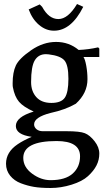

<svg xmlns="http://www.w3.org/2000/svg" viewBox="-20 -733 515 957"><path d="M123 -686 178 -711 190 -699Q223 -638 271 -638Q319 -638 364 -713L395 -699Q335 -580 249 -580Q209 -580 175 -608.5Q141 -637 123 -686ZM10 83Q10 25 68 -14Q96 -33 138 -51Q59 -62 59 -105Q59 -150 148 -177Q97 -200 75 -225.5Q53 -251 44 -299Q43 -303 43 -318Q43 -372 59 -406.5Q75 -441 135 -482.5Q195 -524 259.5 -524Q324 -524 372 -484Q421 -486 469 -497L475 -491V-449H396Q404 -438 410 -405Q416 -372 416 -338Q416 -269 358 -216Q306 -186 232 -170Q150 -149 150 -113Q150 -99 162 -89Q174 -79 193 -79H312Q378 -79 403 -69Q428 -59 451.5 -29Q475 1 475 32.5Q475 64 461 91.5Q447 119 418.5 145Q390 171 337 187.5Q284 204 233 204Q182 204 149.5 198.5Q117 193 84 180.5Q51 168 30.5 142.5Q10 117 10 83ZM96 54Q96 100 140 132.5Q184 165 232 165Q306 165 342.5 132Q379 99 379 46Q379 -30 262 -30Q96 -30 96 54ZM135 -324Q135 -278 161 -249Q187 -220 236 -220Q285 -220 303 -246Q321 -272 321 -340.5Q321 -409 301 -432Q281 -455 223 -462Q218 -463 209 -463Q172 -463 153.5 -432.5Q135 -402 135 -324Z"/></svg>

Font: Prociono
Style: Regular
Weight: 400
Designer: Barry Schwartz
Foundry: The Crud Factory
Version: Version 2.301